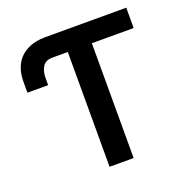

<svg xmlns="http://www.w3.org/2000/svg" viewBox="-126 -826 921 944"><g transform="rotate(-20 334.0 -353.5)"><path d="M633.8 -600.6H415V0H289.1V-600.6H210Q172.9 -600.6 157.7 -576.9Q142.6 -553.2 142.6 -516.6V-480.5H34.2V-539.1Q34.2 -590.3 54.7 -628.2Q75.2 -666 115 -686.5Q154.8 -707 210 -707H633.8Z"/></g></svg>

Font: Pretendard GOV SemiBold
Style: Regular
Weight: 600
Designer: Base glyphs from Inter by Rasmus Andersson; Hangeul glyphs from Noto Sans CJK(Source Han Sans) by Jang Soo-young and Kan
Foundry: Kil Hyung-jin
Version: Version 1.309